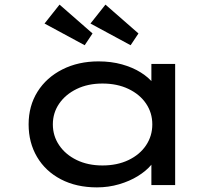

<svg xmlns="http://www.w3.org/2000/svg" viewBox="-20 -802 954 832"><path d="M400 10Q311 10 244 -25Q177 -60 140.5 -122Q104 -184 104 -263Q104 -343 142.5 -404.5Q181 -466 250 -501Q319 -536 407 -536Q462 -536 508.5 -523Q555 -510 590 -488Q625 -466 644.5 -440.5Q664 -415 665 -389H636V-525H739V0H636V-141L657 -136Q656 -112 634.5 -86.5Q613 -61 577.5 -39Q542 -17 496 -3.5Q450 10 400 10ZM424 -85Q488 -85 537 -108.5Q586 -132 613 -172.5Q640 -213 640 -263Q640 -313 613 -353Q586 -393 537 -416.5Q488 -440 424 -440Q361 -440 312.5 -416.5Q264 -393 236.5 -353Q209 -313 209 -263Q209 -213 236.5 -172.5Q264 -132 312.5 -108.5Q361 -85 424 -85ZM546 -606 372 -700 437 -782 580 -657ZM347 -606 173 -700 238 -782 381 -657Z"/></svg>

Font: Lexend Tera
Style: Regular
Weight: 400
Designer: Bonnie Shaver-Troup, Thomas Jockin
Foundry: Lexend
Version: Version 1.007